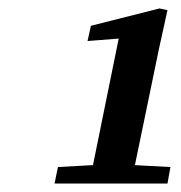

<svg xmlns="http://www.w3.org/2000/svg" viewBox="-20 -856 427 454"><path d="M109 -422 117 -461 225 -467H272L383 -461L376 -422ZM191 -422 266 -791 289 -767 187 -759 195 -795 357 -836 376 -832 356 -741 290 -422Z"/></svg>

Font: Source Serif 4 SemiBold
Style: Italic
Weight: 600
Italic angle: -12°
Designer: Frank Grießhammer
Foundry: Adobe Systems Incorporated
Version: Version 4.004;hotconv 1.0.116;makeotfexe 2.5.65601